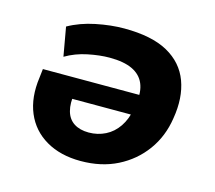

<svg xmlns="http://www.w3.org/2000/svg" viewBox="-82 -616 813 726"><g transform="rotate(15 325.0 -252.5)"><path d="M289 11Q210 11 153.5 -22Q97 -55 72 -114.5Q47 -174 58 -253L62 -288H465L454 -208H178L201 -230Q194 -190 202 -160.5Q210 -131 233 -116Q256 -101 291 -101Q326 -101 356 -116Q386 -131 406 -160.5Q426 -190 433 -230L437 -258Q444 -301 431 -332Q418 -363 384.5 -379Q351 -395 295 -395Q257 -395 210.5 -385.5Q164 -376 125 -353L105 -466Q151 -492 209.5 -504Q268 -516 320 -516Q428 -516 491 -481Q554 -446 577.5 -382.5Q601 -319 587 -236Q576 -163 535.5 -107.5Q495 -52 432.5 -20.5Q370 11 289 11Z"/></g></svg>

Font: Nunito Sans 6pt ExtraBold
Style: Italic
Weight: 800
Italic angle: -9°
Version: Version 3.101;gftools[0.9.27]